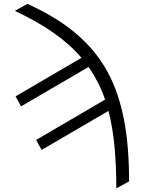

<svg xmlns="http://www.w3.org/2000/svg" viewBox="-20 -779 749 1008"><path d="M57.9 -721.9 123.9 -758.5Q200.3 -724.1 263.8 -685.4Q327.4 -646.7 379.3 -602.6Q431.1 -558.6 471.9 -509.2Q512.8 -459.9 543.3 -404.1Q573.9 -348.4 595.5 -285.2Q617.2 -221.9 631 -150.2Q644.9 -78.5 651.3 2.1Q657.7 82.7 657.7 173.3L590.6 209.9Q590.6 90.6 581.1 -10.3Q571.7 -111.2 549.4 -196.7L198.5 8.2L169.7 -44.4L531.6 -256Q515.3 -304.7 493.6 -346.8Q471.9 -388.8 445 -427.6L90.6 -220.5L61.8 -273.1L407.7 -475.5Q347.3 -546.2 261.2 -606.7Q175.1 -667.3 57.9 -721.9Z"/></svg>

Font: Inter P Light
Style: Regular
Weight: 300
Designer: Rasmus Andersson
Foundry: rsms
Version: Version 3.018;git-588b23468